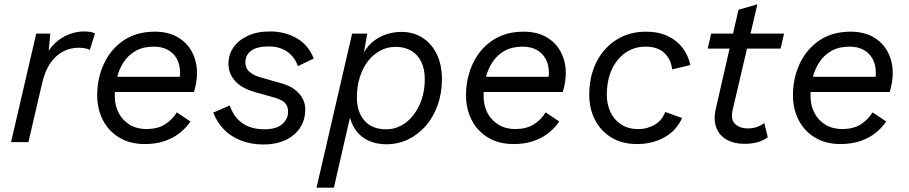

<svg xmlns="http://www.w3.org/2000/svg" viewBox="-20 -655 4191 885"><path d="M31 0 147 -500H212L201 -385L189 -392Q205 -429 233 -455.5Q261 -482 296.5 -496Q332 -510 367 -510Q383 -510 395.5 -508Q408 -506 418 -501L394 -425Q384 -430 371.5 -432.5Q359 -435 342 -435Q304 -435 270.5 -417.5Q237 -400 212 -364Q187 -328 174 -271L111 0Z M648 9Q579 9 529.5 -21Q480 -51 454 -102Q428 -153 428 -216Q428 -294 459 -361Q490 -428 549.5 -468.5Q609 -509 694 -509Q755 -509 798.5 -484Q842 -459 865 -415.5Q888 -372 888 -317Q888 -297 884.5 -275.5Q881 -254 874 -231H467V-301H839L804 -273Q807 -285 808.5 -297Q810 -309 810 -320Q810 -356 795.5 -383Q781 -410 754 -425Q727 -440 689 -440Q640 -440 605.5 -420.5Q571 -401 549.5 -368Q528 -335 518.5 -294.5Q509 -254 509 -213Q509 -168 527.5 -133.5Q546 -99 579 -79.5Q612 -60 657 -60Q708 -61 741 -82Q774 -103 795 -137L858 -95Q836 -63 805 -39.5Q774 -16 734.5 -3.5Q695 9 648 9Z M1196 11Q1138 11 1091.5 -7Q1045 -25 1012.5 -58Q980 -91 963 -136L1039 -169Q1058 -114 1098 -86.5Q1138 -59 1200 -59Q1253 -59 1280.5 -82.5Q1308 -106 1308 -140Q1308 -166 1293 -181Q1278 -196 1246 -205L1157 -230Q1095 -247 1064 -281.5Q1033 -316 1033 -361Q1033 -403 1056 -436.5Q1079 -470 1122 -490Q1165 -510 1224 -510Q1295 -510 1349 -478Q1403 -446 1426 -385L1353 -350Q1344 -378 1325 -398.5Q1306 -419 1279.5 -430Q1253 -441 1219 -441Q1164 -441 1137.5 -421Q1111 -401 1111 -368Q1111 -340 1130.5 -323.5Q1150 -307 1179 -299L1277 -271Q1328 -257 1357.5 -225Q1387 -193 1387 -151Q1387 -101 1362 -64.5Q1337 -28 1294 -8.5Q1251 11 1196 11Z M1439 210 1603 -500H1673L1651 -377L1638 -365Q1650 -410 1677.5 -442Q1705 -474 1745 -491Q1785 -508 1831 -508Q1884 -508 1926 -482Q1968 -456 1992.5 -407Q2017 -358 2017 -290Q2017 -226 1997.5 -171Q1978 -116 1943 -75.5Q1908 -35 1861.5 -12.5Q1815 10 1760 10Q1711 10 1673 -9.5Q1635 -29 1613 -65Q1591 -101 1588 -148L1603 -156L1519 210ZM1761 -59Q1797 -59 1829 -76Q1861 -93 1885.5 -124.5Q1910 -156 1924 -198Q1938 -240 1938 -290Q1938 -338 1921 -371.5Q1904 -405 1874 -422Q1844 -439 1804 -439Q1765 -439 1732.5 -421.5Q1700 -404 1676 -373Q1652 -342 1638.5 -299Q1625 -256 1625 -205Q1625 -140 1659.5 -99.5Q1694 -59 1761 -59Z M2348 9Q2279 9 2229.5 -21Q2180 -51 2154 -102Q2128 -153 2128 -216Q2128 -294 2159 -361Q2190 -428 2249.5 -468.5Q2309 -509 2394 -509Q2455 -509 2498.5 -484Q2542 -459 2565 -415.5Q2588 -372 2588 -317Q2588 -297 2584.5 -275.5Q2581 -254 2574 -231H2167V-301H2539L2504 -273Q2507 -285 2508.5 -297Q2510 -309 2510 -320Q2510 -356 2495.5 -383Q2481 -410 2454 -425Q2427 -440 2389 -440Q2340 -440 2305.5 -420.5Q2271 -401 2249.5 -368Q2228 -335 2218.5 -294.5Q2209 -254 2209 -213Q2209 -168 2227.5 -133.5Q2246 -99 2279 -79.5Q2312 -60 2357 -60Q2408 -61 2441 -82Q2474 -103 2495 -137L2558 -95Q2536 -63 2505 -39.5Q2474 -16 2434.5 -3.5Q2395 9 2348 9Z M2916 9Q2847 9 2797.5 -21.5Q2748 -52 2722 -103.5Q2696 -155 2696 -217Q2696 -303 2729 -368.5Q2762 -434 2821 -471.5Q2880 -509 2958 -509Q3015 -509 3057.5 -489Q3100 -469 3126.5 -434Q3153 -399 3162 -355L3078 -335Q3074 -379 3043.5 -409.5Q3013 -440 2954 -440Q2916 -440 2883.5 -424Q2851 -408 2827 -378.5Q2803 -349 2790 -308.5Q2777 -268 2777 -218Q2777 -174 2794 -138Q2811 -102 2843.5 -81Q2876 -60 2924 -60Q2963 -60 2997.5 -80Q3032 -100 3046 -139L3124 -111Q3098 -53 3042.5 -22Q2987 9 2916 9Z M3412 8Q3364 8 3330 -11Q3296 -30 3282 -66Q3268 -102 3279 -152L3384 -610L3471 -635L3357 -148Q3347 -102 3369.5 -82.5Q3392 -63 3426 -63Q3451 -63 3470 -70Q3489 -77 3503 -88L3519 -22Q3494 -5 3468 1.5Q3442 8 3412 8ZM3242 -431 3258 -500H3594L3578 -431Z M3855 9Q3786 9 3736.5 -21Q3687 -51 3661 -102Q3635 -153 3635 -216Q3635 -294 3666 -361Q3697 -428 3756.5 -468.5Q3816 -509 3901 -509Q3962 -509 4005.5 -484Q4049 -459 4072 -415.5Q4095 -372 4095 -317Q4095 -297 4091.5 -275.5Q4088 -254 4081 -231H3674V-301H4046L4011 -273Q4014 -285 4015.5 -297Q4017 -309 4017 -320Q4017 -356 4002.5 -383Q3988 -410 3961 -425Q3934 -440 3896 -440Q3847 -440 3812.5 -420.5Q3778 -401 3756.5 -368Q3735 -335 3725.5 -294.5Q3716 -254 3716 -213Q3716 -168 3734.5 -133.5Q3753 -99 3786 -79.5Q3819 -60 3864 -60Q3915 -61 3948 -82Q3981 -103 4002 -137L4065 -95Q4043 -63 4012 -39.5Q3981 -16 3941.5 -3.5Q3902 9 3855 9Z"/></svg>

Font: Work Sans
Style: Italic
Weight: 400
Italic angle: -13°
Designer: Wei Huang
Foundry: Wei Huang
Version: Version 2.012